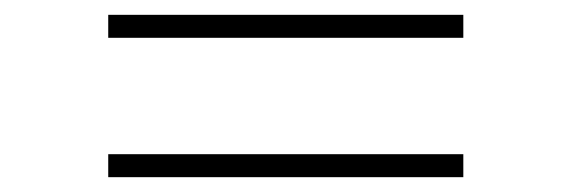

<svg xmlns="http://www.w3.org/2000/svg" viewBox="-20 -486 774 259"><path d="M126 -466H605V-435H126ZM126 -278H605V-247H126Z"/></svg>

Font: Freesentation 1 Thin
Style: Regular
Weight: 250
Designer: glyphs from Roboto by Christian Robertson / Hangul glyphs from Noto Sans CJK(Source Han Sans) by Jang Soo-young and Kang
Foundry: PT&
Version: Version 2.001